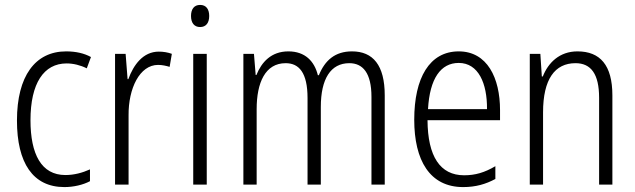

<svg xmlns="http://www.w3.org/2000/svg" viewBox="-20 -844 2582 781"><path d="M242 -83C279 -83 318 -92 346 -107V-155C315 -141 281 -132 246 -132C148 -132 104 -217 104 -355C104 -505 158 -586 251 -586C278 -586 307 -579 333 -566L350 -612C323 -627 289 -635 249 -635C123 -635 49 -534 49 -354C49 -181 114 -83 242 -83Z M626 -634C562 -634 523 -580 502 -522H499L491 -625H448V-93H503V-375C502 -484 548 -580 623 -580C640 -580 657 -576 670 -572L679 -625C663 -631 644 -634 626 -634Z M794 -824C769 -824 757 -806 757 -779C757 -751 770 -734 794 -734C818 -734 831 -751 831 -779C831 -806 819 -824 794 -824ZM821 -625H766V-93H821Z M1412 -635C1343 -635 1302 -599 1277 -538H1273C1259 -595 1221 -635 1153 -635C1083 -635 1044 -591 1023 -539H1020L1013 -625H970V-93H1024V-400C1024 -508 1059 -587 1142 -587C1196 -587 1231 -549 1231 -445V-93H1285V-409C1285 -523 1325 -587 1401 -587C1456 -587 1491 -547 1491 -450V-93H1545V-456C1545 -579 1497 -635 1412 -635Z M1846 -635C1727 -635 1665 -527 1665 -357C1665 -192 1728 -83 1864 -83C1915 -83 1956 -95 1995 -116V-168C1951 -142 1913 -131 1868 -131C1770 -131 1720 -208 1719 -355H2014V-396C2014 -527 1962 -635 1846 -635ZM1846 -588C1926 -588 1962 -505 1961 -400H1721C1728 -525 1773 -588 1846 -588Z M2329 -635C2256 -635 2210 -589 2188 -533H2184L2178 -625H2135V-93H2189V-387C2189 -522 2237 -587 2321 -587C2384 -587 2417 -543 2417 -446V-93H2471V-456C2471 -579 2421 -635 2329 -635Z"/></svg>

Font: Noto Sans Telugu UI Condensed Light
Style: Regular
Weight: 300
Width: 3
Designer: Jelle Bosma - Monotype Design Team
Foundry: Monotype Imaging Inc.
Version: Version 2.005